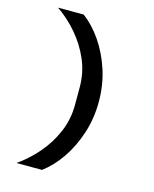

<svg xmlns="http://www.w3.org/2000/svg" viewBox="-130 -847 861 1072"><g transform="rotate(15 300.0 -311.0)"><path d="M426 -311Q426 -214 397.5 -127Q369 -40 322 28Q275 96 218 138H70Q132 95 184.9 34.2Q237.7 -26.6 269.9 -101.6Q302 -176.6 302 -260V-362Q302 -446.2 270 -520.6Q238 -595 185 -656.5Q132 -718 70 -760H218Q275 -718 322 -650Q369 -582 397.5 -495.5Q426 -409 426 -311Z"/></g></svg>

Font: Lilex
Style: Regular
Weight: 400
Monospace: yes
Designer: Mike Abbink, Paul van der Laan, Pieter van Rosmalen, Mikhael Khrustik
Foundry: Mikhael Khrustik
Version: Version 2.510